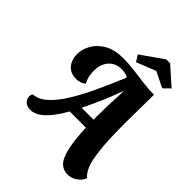

<svg xmlns="http://www.w3.org/2000/svg" viewBox="-290 -1037 1339 1339"><g transform="rotate(45 379.0 -367.5)"><path d="M625 160Q583 160 554 132Q525 104 508 34Q491 -36 485 -162H326Q284 -89 248.5 -48.5Q213 -8 182 8.5Q151 25 125 25Q88 25 69.5 6Q51 -13 51 -38Q52 -53 59 -64Q113 -67 163.5 -113Q214 -159 261 -236.5Q308 -314 352 -409.5Q396 -505 439 -607L434 -616Q421 -621 404.5 -624Q388 -627 373 -627Q318 -627 282.5 -590.5Q247 -554 244 -491Q243 -463 247.5 -437Q252 -411 268 -379Q253 -365 233.5 -359Q214 -353 199 -353Q157 -353 130 -371.5Q103 -390 90.5 -421Q78 -452 79 -488Q81 -535 108.5 -581.5Q136 -628 190 -658.5Q244 -689 326 -689Q380 -689 436.5 -682Q493 -675 549 -667.5Q605 -660 659 -660Q659 -563 657 -467Q655 -371 657 -284Q659 -155 675.5 -58.5Q692 38 739 81Q736 98 720 116Q704 134 679.5 147Q655 160 625 160ZM366 -239H484Q483 -354 492 -527H490Q458 -439 426 -366.5Q394 -294 366 -239ZM410 -732 380 -779 546 -895H583L715 -778L668 -732L553 -789Z"/></g></svg>

Font: Sansita Swashed
Style: Bold
Weight: 700
Designer: Pablo Cosgaya
Foundry: Omnibus-Type
Version: Version 1.003; ttfautohint (v1.8.3)